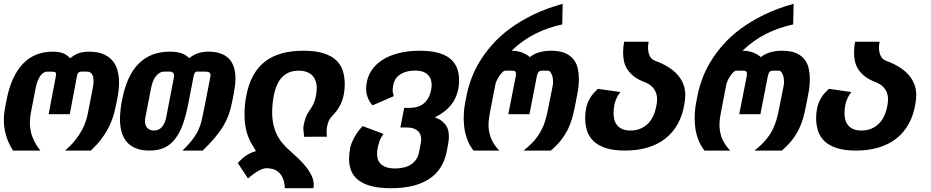

<svg xmlns="http://www.w3.org/2000/svg" viewBox="-20 -785 4856 1001"><path d="M48.3 0Q27.8 -32.2 17.8 -59.8Q7.8 -87.4 3.9 -112.3Q2 -123.5 1 -135.5Q0 -147.5 0 -155.8Q0 -160.6 0.2 -167.2Q0.5 -173.8 1 -183.1Q1.5 -191.9 3.2 -203.1Q4.9 -214.4 7.3 -228.5L15.1 -268.1Q38.6 -387.2 98.6 -451.4Q158.7 -515.6 254.9 -515.6Q272.5 -515.6 286.1 -513.4Q299.8 -511.2 310.5 -506.8Q321.3 -502.4 329.8 -495.8Q338.4 -489.3 345.7 -481Q371.1 -502 393.6 -508.8Q416 -515.6 443.4 -515.6Q492.2 -515.6 522.9 -501Q553.7 -486.3 570.8 -463.4Q587.9 -440.4 594.2 -411.6Q600.6 -382.8 600.6 -355Q600.6 -317.4 591.8 -272.9L583 -228.5Q570.8 -166.5 543.5 -114.7Q527.8 -85.4 506.3 -57.4Q484.9 -29.3 453.6 0H319.3Q351.6 -28.3 372.6 -54.9Q393.6 -81.5 407.2 -106.9Q420.9 -132.3 428.2 -156Q435.5 -179.7 439.9 -203.1L463.4 -323.7Q467.8 -345.7 467.8 -362.3Q467.8 -370.1 466.6 -378.9Q465.3 -387.7 461.7 -395Q458 -402.3 451.2 -407Q444.3 -411.6 433.6 -411.6H402.8Q395.5 -411.6 389.2 -406.2Q382.8 -400.9 380.9 -386.7L343.8 -189.5H233.4L271 -386.7Q272.5 -393.1 272.5 -397.5Q272.5 -405.3 268.3 -408Q264.2 -410.6 254.4 -411.1L227.5 -411.6Q207 -412.1 190.4 -389.6Q173.8 -367.2 165.5 -323.7L142.6 -206.1Q138.7 -185.1 137.2 -168.7Q135.7 -152.3 135.7 -142.6Q135.7 -124.5 140.1 -101.8Q144.5 -79.1 155.8 -55.2Q168.5 -27.8 190.4 0H48.3Z M759.3 0Q727.5 0 703.9 -6.8Q680.2 -13.7 663.1 -25.4Q646 -37.1 634.8 -53Q623.5 -68.8 617.2 -86.9Q610.8 -105 608.2 -124.5Q605.5 -144 605.5 -163.1Q605.5 -186.5 608.4 -212.4Q611.3 -238.3 615.2 -258.3L618.2 -272.5Q643.6 -396 705.6 -455.8Q767.6 -515.6 865.2 -515.6Q900.9 -515.6 925 -507.6Q949.2 -499.5 966.3 -481.9Q988.8 -499.5 1012.5 -507.6Q1036.1 -515.6 1067.9 -515.6Q1136.2 -515.6 1171.9 -480.7Q1207.5 -445.8 1207.5 -375Q1207.5 -359.4 1205.6 -341.3Q1203.6 -323.2 1199.7 -302.7L1190.9 -257.3Q1184.1 -220.7 1172.9 -189Q1161.6 -157.2 1143.1 -126.5Q1124.5 -95.7 1098.1 -64.7Q1071.8 -33.7 1036.6 0H931.6Q964.4 -32.2 983.4 -57.1Q1002.4 -82 1013.7 -106Q1024.4 -128.9 1030.8 -155Q1037.1 -181.2 1044.4 -218.8L1076.7 -384.3Q1077.1 -386.7 1077.4 -388.7Q1077.6 -390.6 1077.6 -393.1Q1077.6 -403.8 1070.6 -407.7Q1063.5 -411.6 1051.8 -411.6H1005.4Q1000 -411.6 995.8 -405.3Q991.7 -398.9 990.2 -391.6L961.9 -246.1Q950.7 -187 934.6 -140.4Q918.5 -93.8 893.6 -61.5Q869.1 -29.8 836.9 -14.9Q804.7 0 759.3 0ZM782.2 -104.5Q807.6 -104.5 823.7 -122.3Q839.8 -140.1 846.7 -173.8L887.2 -384.3Q887.7 -386.2 887.7 -387.5Q887.7 -388.7 887.7 -389.6Q887.7 -395 886.5 -398.7Q885.3 -402.3 882.8 -404.8Q879.9 -408.2 876.2 -409.9Q872.6 -411.6 869.6 -411.6H836.4Q822.8 -411.6 811.5 -404.8Q800.3 -397.9 791.5 -386.2Q782.7 -374.5 776.9 -358.9Q771 -343.3 767.6 -325.7L738.3 -174.8Q737.3 -168.9 736.6 -163.6Q735.8 -158.2 735.8 -152.8Q735.8 -143.6 738.5 -134.8Q741.2 -126 746.8 -119.4Q752.4 -112.8 761.2 -108.6Q770 -104.5 782.2 -104.5Z M1465.3 196.3Q1463.4 154.8 1447 129.6Q1430.7 104.5 1402.8 96.2Q1394 94.2 1385.5 93Q1377 91.8 1370.6 91.8Q1335 91.8 1272.9 145.5L1219.7 64.9Q1242.2 40 1264.9 24.9Q1287.6 9.8 1314.5 2.9Q1301.3 -18.6 1290.3 -38.1Q1279.3 -57.6 1271.5 -79.3Q1263.7 -101.1 1259.3 -127.2Q1254.9 -153.3 1254.9 -188.5Q1254.9 -240.2 1264.6 -289.1Q1288.1 -406.7 1361.1 -463.6Q1434.1 -520.5 1560.5 -520.5Q1624.5 -520.5 1666.3 -507.3Q1708 -494.1 1732.7 -470.9Q1757.3 -447.8 1767.3 -415.8Q1777.3 -383.8 1777.3 -346.2Q1777.3 -315.9 1771 -285.9Q1764.6 -255.9 1749 -228.5Q1740.2 -212.9 1731 -201.9Q1721.7 -190.9 1711.4 -179.7Q1706.5 -174.3 1702.6 -169.4Q1698.7 -164.6 1695.8 -158.7Q1693.4 -153.3 1690.2 -144Q1687 -134.8 1685.1 -125Q1684.1 -119.6 1683.3 -111.1Q1682.6 -102.5 1682.6 -96.7Q1682.6 -92.8 1683.1 -86.2Q1683.6 -79.6 1684.6 -72.3L1565.4 -71.8Q1564.5 -85 1563 -95.9Q1561.5 -106.9 1561.5 -116.2Q1561.5 -124.5 1563 -131.3Q1567.4 -154.8 1574 -172.4Q1580.6 -189.9 1586.4 -198.2Q1600.6 -217.3 1611.3 -237.5Q1622.1 -257.8 1627.4 -287.1Q1631.3 -308.1 1631.3 -326.2Q1631.3 -331.1 1630.9 -338.1Q1630.4 -345.2 1628.4 -353Q1626.5 -360.8 1623 -369.1Q1619.6 -377.4 1613.8 -385.3Q1601.6 -400.9 1581.8 -408.7Q1562 -416.5 1536.6 -416.5Q1484.9 -416.5 1452.6 -384.5Q1420.4 -352.5 1407.2 -285.6Q1403.3 -265.1 1401.1 -242.7Q1398.9 -220.2 1398.9 -199.7Q1398.9 -165.5 1405 -137.5Q1411.1 -109.4 1422.6 -85.2Q1434.1 -61 1451.2 -40.3Q1468.3 -19.5 1490.2 0Q1511.7 19 1534.2 40Q1556.6 61 1574.7 83.7Q1592.8 106.4 1604.2 130.4Q1615.7 154.3 1615.7 179.7Q1615.7 189 1613.8 196.3H1465.3Z M2018.6 196.3Q1955.6 196.3 1913.3 184.6Q1871.1 172.9 1845.9 152.1Q1820.8 131.3 1810.3 103.5Q1799.8 75.7 1799.8 43.5Q1799.8 30.8 1801.3 16.6Q1802.7 2.4 1805.2 -10.7Q1808.1 -25.9 1813 -38.6Q1817.9 -51.3 1827.1 -68.4Q1835.9 -84.5 1846.4 -99.1Q1856.9 -113.8 1871.1 -127.4L1979.5 -86.9Q1965.8 -69.3 1959 -49.8Q1952.1 -30.3 1948.7 -12.2Q1945.8 3.4 1945.8 17.1Q1945.8 32.7 1950.4 46.6Q1955.1 60.5 1966.1 70.8Q1977.1 81.1 1995.4 87.2Q2013.7 93.3 2041 93.3Q2065.4 93.3 2086.2 88.1Q2106.9 83 2123 72.5Q2139.2 62 2149.7 46.1Q2160.2 30.3 2164.6 8.8L2173.3 -36.1Q2175.8 -49.8 2175.8 -59.6Q2175.8 -72.3 2171.6 -83.3Q2167.5 -94.2 2158.4 -102.5Q2149.4 -110.8 2134.5 -115.7Q2119.6 -120.6 2098.1 -120.6H2067.4L2087.4 -222.7H2118.2Q2160.2 -222.7 2188 -244.6Q2202.1 -255.9 2212.2 -272.9Q2222.2 -290 2227.5 -315.4Q2230.5 -329.1 2230.5 -341.8Q2230.5 -351.1 2227.8 -364.5Q2225.1 -377.9 2214.4 -391.1Q2203.6 -403.8 2186.8 -410.4Q2169.9 -417 2143.6 -417Q2099.1 -417 2068.6 -398.4Q2038.1 -379.9 2030.3 -342.3Q2027.3 -326.7 2027.3 -314.9Q2027.3 -314 2027.3 -311.8Q2027.3 -309.6 2027.8 -305.7Q2028.3 -301.8 2029.3 -296.9Q2030.3 -292 2033.2 -283.7L1922.4 -235.8Q1903.8 -256.3 1895.5 -281.7Q1890.6 -295.9 1889.6 -306.2Q1888.7 -316.4 1888.7 -319.3Q1888.7 -322.3 1888.9 -329.1Q1889.2 -335.9 1890.1 -342.3Q1894.5 -383.8 1916.3 -416.7Q1938 -449.7 1974.1 -472.9Q2010.3 -496.1 2059.6 -508.3Q2108.9 -520.5 2168.9 -520.5Q2273.4 -520.5 2323.5 -481.9Q2373.5 -443.4 2373.5 -366.2Q2373.5 -356 2372.3 -341.1Q2371.1 -326.2 2366.5 -308.6Q2361.8 -291 2353 -272Q2344.2 -252.9 2329.1 -234.9Q2299.3 -199.2 2247.6 -173.3Q2270.5 -164.6 2284.7 -153.1Q2298.8 -141.6 2306.9 -128.7Q2314.9 -115.7 2317.6 -101.6Q2320.3 -87.4 2320.3 -73.7Q2320.3 -64 2319.3 -54.4Q2318.4 -44.9 2316.4 -34.7L2309.6 2Q2291.5 98.6 2218.3 147.5Q2145 196.3 2018.6 196.3Z M2448.7 0Q2426.8 -27.8 2415.5 -59.3Q2404.3 -90.8 2400.4 -121.6Q2398.9 -134.3 2398.2 -147.5Q2397.5 -160.6 2397.5 -169.9Q2397.5 -181.2 2398.9 -203.1Q2400.4 -225.1 2405.3 -250L2413.6 -292.5Q2421.4 -331.1 2437.3 -374.5Q2453.1 -418 2480 -462.6Q2506.8 -507.3 2545.4 -551.3Q2584 -595.2 2637.2 -634.8Q2690.4 -674.3 2758.8 -707.8Q2827.1 -741.2 2913.6 -765.1L2911.1 -657.7Q2835 -641.1 2769.5 -608.2Q2704.1 -575.2 2647 -520.5Q2677.7 -520.5 2702.4 -511Q2727.1 -501.5 2742.2 -487.3Q2764.2 -504.4 2792 -512.5Q2819.8 -520.5 2853.5 -520.5Q2897.9 -520.5 2926.3 -508.1Q2954.6 -495.6 2970.5 -475.1Q2986.3 -454.6 2992.2 -428.2Q2998 -401.9 2998 -374.5Q2998 -354 2995.8 -333.5Q2993.7 -313 2989.7 -293.9L2977.1 -228.5Q2970.2 -194.3 2962.4 -167.2Q2954.6 -140.1 2941.9 -113.3Q2928.2 -85 2906.5 -56.4Q2884.8 -27.8 2851.6 0H2709.5Q2747.1 -29.8 2768.6 -55.9Q2790 -82 2802.7 -106.9Q2815.9 -132.3 2823.2 -157.7Q2830.6 -183.1 2835 -205.6L2862.3 -341.8Q2862.8 -345.2 2863 -348.9Q2863.3 -352.5 2863.3 -357.4Q2863.3 -364.3 2862.5 -372.8Q2861.8 -381.3 2859.4 -388.7Q2856 -400.4 2850.1 -408.4Q2844.2 -416.5 2835.9 -416.5H2804.7Q2794.9 -416.5 2788.6 -410.6Q2782.2 -404.8 2778.3 -384.8L2740.2 -189.5H2629.9L2668.9 -387.2Q2670.4 -394.5 2670.4 -399.9Q2670.4 -407.2 2667 -411.6Q2662.6 -416.5 2649.9 -416.5H2616.2Q2607.9 -416.5 2599.6 -408.9Q2591.3 -401.4 2583 -388.7Q2575.2 -377 2569.3 -364Q2563.5 -351.1 2562 -341.8L2538.1 -217.8Q2535.2 -202.1 2533 -190.4Q2530.8 -178.7 2529.5 -169.2Q2528.3 -159.7 2527.6 -151.1Q2526.9 -142.6 2526.9 -133.3Q2526.9 -129.9 2527.1 -122.3Q2527.3 -114.7 2529.1 -104.2Q2530.8 -93.8 2534.2 -81.1Q2537.6 -68.4 2543.9 -55.2Q2557.1 -26.4 2583 0H2448.7Z M3238.8 0Q3178.2 0 3138.2 -13.2Q3098.1 -26.4 3074.2 -49.3Q3050.3 -72.3 3040.5 -103.3Q3030.8 -134.3 3030.8 -170.4Q3030.8 -196.8 3036.6 -224.1Q3042.5 -251.5 3058.6 -277.3Q3065.9 -289.1 3075.9 -300.3Q3085.9 -311.5 3097.2 -321.8L3214.8 -305.2Q3203.6 -292.5 3195.3 -274.9Q3187 -257.3 3183.1 -239.3Q3178.7 -214.8 3178.7 -194.8Q3178.7 -177.2 3182.9 -160.9Q3187 -144.5 3197.3 -132.1Q3207.5 -119.6 3224.4 -112.1Q3241.2 -104.5 3267.1 -104.5Q3318.8 -104.5 3355 -137.5Q3391.1 -170.4 3402.8 -237.3Q3405.8 -253.4 3405.8 -267.6Q3405.8 -280.3 3402.6 -293Q3399.4 -305.7 3392.3 -317.1Q3385.3 -328.6 3373.8 -338.4Q3362.3 -348.1 3345.2 -355H3345.7Q3308.1 -368.7 3285.2 -386.7Q3262.2 -404.8 3249.5 -425.3Q3236.8 -445.8 3232.7 -467.8Q3228.5 -489.7 3228.5 -511.2Q3228.5 -525.9 3230 -539.6Q3231.4 -553.2 3233.9 -567.4H3361.8Q3359.9 -558.6 3359.1 -550.5Q3358.4 -542.5 3358.4 -535.6Q3358.4 -514.2 3366.9 -494.9Q3375.5 -475.6 3395.5 -467.8L3395 -468.3Q3475.1 -439 3513.9 -393.6Q3552.7 -348.1 3552.7 -290.5Q3552.7 -279.3 3551.5 -267.8Q3550.3 -256.3 3548.8 -246.6Q3539.6 -186.5 3514.4 -140.6Q3489.3 -94.7 3450 -63.5Q3410.6 -32.2 3357.4 -16.1Q3304.2 0 3238.8 0Z M3652.8 0Q3630.9 -27.8 3619.6 -59.3Q3608.4 -90.8 3604.5 -121.6Q3603 -134.3 3602.3 -147.5Q3601.6 -160.6 3601.6 -169.9Q3601.6 -181.2 3603 -203.1Q3604.5 -225.1 3609.4 -250L3617.7 -292.5Q3625.5 -331.1 3641.4 -374.5Q3657.2 -418 3684.1 -462.6Q3710.9 -507.3 3749.5 -551.3Q3788.1 -595.2 3841.3 -634.8Q3894.5 -674.3 3962.9 -707.8Q4031.2 -741.2 4117.7 -765.1L4115.2 -657.7Q4039.1 -641.1 3973.6 -608.2Q3908.2 -575.2 3851.1 -520.5Q3881.8 -520.5 3906.5 -511Q3931.2 -501.5 3946.3 -487.3Q3968.3 -504.4 3996.1 -512.5Q4023.9 -520.5 4057.6 -520.5Q4102.1 -520.5 4130.4 -508.1Q4158.7 -495.6 4174.6 -475.1Q4190.4 -454.6 4196.3 -428.2Q4202.1 -401.9 4202.1 -374.5Q4202.1 -354 4200 -333.5Q4197.8 -313 4193.8 -293.9L4181.2 -228.5Q4174.3 -194.3 4166.5 -167.2Q4158.7 -140.1 4146 -113.3Q4132.3 -85 4110.6 -56.4Q4088.9 -27.8 4055.7 0H3913.6Q3951.2 -29.8 3972.7 -55.9Q3994.1 -82 4006.8 -106.9Q4020 -132.3 4027.3 -157.7Q4034.7 -183.1 4039.1 -205.6L4066.4 -341.8Q4066.9 -345.2 4067.1 -348.9Q4067.4 -352.5 4067.4 -357.4Q4067.4 -364.3 4066.7 -372.8Q4065.9 -381.3 4063.5 -388.7Q4060.1 -400.4 4054.2 -408.4Q4048.3 -416.5 4040 -416.5H4008.8Q3999 -416.5 3992.7 -410.6Q3986.3 -404.8 3982.4 -384.8L3944.3 -189.5H3834L3873 -387.2Q3874.5 -394.5 3874.5 -399.9Q3874.5 -407.2 3871.1 -411.6Q3866.7 -416.5 3854 -416.5H3820.3Q3812 -416.5 3803.7 -408.9Q3795.4 -401.4 3787.1 -388.7Q3779.3 -377 3773.4 -364Q3767.6 -351.1 3766.1 -341.8L3742.2 -217.8Q3739.3 -202.1 3737.1 -190.4Q3734.9 -178.7 3733.6 -169.2Q3732.4 -159.7 3731.7 -151.1Q3731 -142.6 3731 -133.3Q3731 -129.9 3731.2 -122.3Q3731.4 -114.7 3733.2 -104.2Q3734.9 -93.8 3738.3 -81.1Q3741.7 -68.4 3748 -55.2Q3761.2 -26.4 3787.1 0H3652.8Z M4442.9 0Q4382.3 0 4342.3 -13.2Q4302.2 -26.4 4278.3 -49.3Q4254.4 -72.3 4244.6 -103.3Q4234.9 -134.3 4234.9 -170.4Q4234.9 -196.8 4240.7 -224.1Q4246.6 -251.5 4262.7 -277.3Q4270 -289.1 4280 -300.3Q4290 -311.5 4301.3 -321.8L4418.9 -305.2Q4407.7 -292.5 4399.4 -274.9Q4391.1 -257.3 4387.2 -239.3Q4382.8 -214.8 4382.8 -194.8Q4382.8 -177.2 4387 -160.9Q4391.1 -144.5 4401.4 -132.1Q4411.6 -119.6 4428.5 -112.1Q4445.3 -104.5 4471.2 -104.5Q4522.9 -104.5 4559.1 -137.5Q4595.2 -170.4 4606.9 -237.3Q4609.9 -253.4 4609.9 -267.6Q4609.9 -280.3 4606.7 -293Q4603.5 -305.7 4596.4 -317.1Q4589.4 -328.6 4577.9 -338.4Q4566.4 -348.1 4549.3 -355H4549.8Q4512.2 -368.7 4489.3 -386.7Q4466.3 -404.8 4453.6 -425.3Q4440.9 -445.8 4436.8 -467.8Q4432.6 -489.7 4432.6 -511.2Q4432.6 -525.9 4434.1 -539.6Q4435.5 -553.2 4438 -567.4H4565.9Q4564 -558.6 4563.2 -550.5Q4562.5 -542.5 4562.5 -535.6Q4562.5 -514.2 4571 -494.9Q4579.6 -475.6 4599.6 -467.8L4599.1 -468.3Q4679.2 -439 4718 -393.6Q4756.8 -348.1 4756.8 -290.5Q4756.8 -279.3 4755.6 -267.8Q4754.4 -256.3 4752.9 -246.6Q4743.7 -186.5 4718.5 -140.6Q4693.4 -94.7 4654.1 -63.5Q4614.7 -32.2 4561.5 -16.1Q4508.3 0 4442.9 0Z"/></svg>

Font: Hack
Style: Bold Italic
Weight: 700
Italic angle: -11°
Monospace: yes
Designer: Christopher Simpkins
Foundry: Christopher Simpkins
Version: Version 2.017; ttfautohint (v1.4.1) -l 4 -r 80 -G 350 -x 0 -